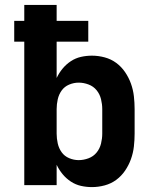

<svg xmlns="http://www.w3.org/2000/svg" viewBox="-20 -755 640 783"><path d="M355 8Q332 8 310 3Q288 -2 269 -14.5Q250 -27 235.5 -44.5Q221 -62 211 -83V0H79V-585H38V-670H79V-735H211V-670H340V-585H211V-437Q221 -458 235.5 -475.5Q250 -493 269 -505.5Q288 -518 310 -523Q332 -528 355 -528Q381 -528 407 -521Q433 -514 454 -498.5Q475 -483 490 -461Q505 -439 514 -414Q523 -389 526 -362.5Q529 -336 529 -310V-210Q529 -184 526 -157.5Q523 -131 514 -106Q505 -81 490 -59Q475 -37 454 -21.5Q433 -6 407 1Q381 8 355 8ZM301 -102Q321 -102 341 -109.5Q361 -117 374 -133Q387 -149 392 -169.5Q397 -190 397 -210V-310Q397 -330 392 -350.5Q387 -371 374 -387Q361 -403 341 -410.5Q321 -418 301 -418Q281 -418 262 -410Q243 -402 231.5 -386Q220 -370 215.5 -350Q211 -330 211 -310V-210Q211 -190 215.5 -170Q220 -150 231.5 -134Q243 -118 262 -110Q281 -102 301 -102Z"/></svg>

Font: Iosevka SS04 XBd Ex
Style: Regular
Weight: 800
Width: 7
Monospace: yes
Designer: Belleve Invis
Foundry: Belleve Invis
Version: Version 19.0.0; ttfautohint (v1.8.4)